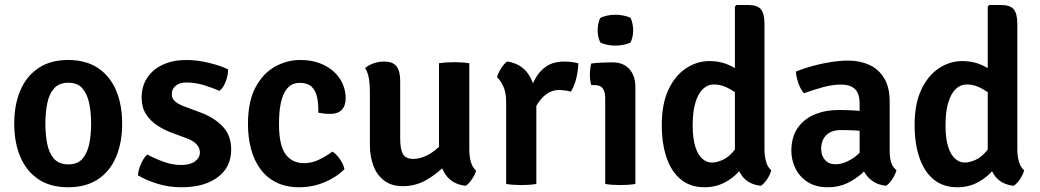

<svg xmlns="http://www.w3.org/2000/svg" viewBox="-20 -756 4273 789"><path d="M482 -248Q482 -170 457 -111Q432 -52 382.5 -19.2Q333 13.5 260 13.5Q187 13.5 137.8 -19.5Q88.5 -52.5 63.5 -111.5Q38.5 -170.5 38.5 -248Q38.5 -326 63.8 -384.8Q89 -443.5 138.2 -476.5Q187.5 -509.5 260 -509.5Q333.5 -509.5 383 -476.2Q432.5 -443 457.2 -384.2Q482 -325.5 482 -248ZM166.5 -248Q166.5 -203.5 174 -165.2Q181.5 -127 202 -103.8Q222.5 -80.5 260.5 -80.5Q299 -80.5 319 -103.8Q339 -127 346.8 -165.2Q354.5 -203.5 354.5 -248Q354.5 -292 346.8 -330.5Q339 -369 319 -392.5Q299 -416 260.5 -416Q222.5 -416 202 -392.5Q181.5 -369 174 -330.5Q166.5 -292 166.5 -248Z M547 -35.5Q548 -56.5 559 -81.8Q570 -107 585 -121Q617 -104 652.8 -91Q688.5 -78 724.5 -78Q760.5 -78 780.8 -92.5Q801 -107 801.5 -129.5Q801.5 -148 787.8 -163Q774 -178 745.5 -188.5L688.5 -209.5Q654 -222 625.2 -241.2Q596.5 -260.5 579.2 -288.2Q562 -316 562 -355Q562 -402.5 585.5 -437.2Q609 -472 650.5 -490.8Q692 -509.5 746 -509.5Q789 -509.5 837.5 -498Q886 -486.5 917 -471Q918 -449 908 -422Q898 -395 882 -382.5Q854 -395 818.2 -406Q782.5 -417 746 -417Q718.5 -417 702.2 -403.8Q686 -390.5 686 -369.5Q686 -351.5 699 -339.8Q712 -328 739 -318L800.5 -295Q857 -275 893.5 -238Q930 -201 930 -141Q930 -69 874.8 -27.8Q819.5 13.5 726 13.5Q673 13.5 626.8 -1Q580.5 -15.5 547 -35.5Z M1288 -293Q1289 -328 1283.2 -355.8Q1277.5 -383.5 1260.8 -399.5Q1244 -415.5 1211.5 -415.5Q1169 -415.5 1147.8 -373.8Q1126.5 -332 1126.5 -245.5Q1126.5 -160 1153.2 -122.8Q1180 -85.5 1229.5 -85.5Q1261.5 -85.5 1291.2 -100Q1321 -114.5 1346 -133Q1362 -123.5 1376.8 -102Q1391.5 -80.5 1395.5 -61Q1362.5 -27.5 1313.2 -7Q1264 13.5 1210 13.5Q1156 13.5 1116.2 -6Q1076.5 -25.5 1050.5 -60.8Q1024.5 -96 1011.8 -143.2Q999 -190.5 999 -245.5Q999 -340 1030.5 -398Q1062 -456 1111.2 -482.8Q1160.5 -509.5 1214 -509.5Q1258.5 -509.5 1293.2 -496.5Q1328 -483.5 1352 -461.5Q1376 -439.5 1388.2 -411.2Q1400.5 -383 1400.5 -352.5Q1400.5 -321.5 1384.5 -304.8Q1368.5 -288 1338.5 -288Q1323.5 -288 1311.8 -289.2Q1300 -290.5 1288 -293Z M1908.5 -141Q1908.5 -114 1915 -90.8Q1921.5 -67.5 1936.5 -55Q1932 -38.5 1919.8 -20Q1907.5 -1.5 1894 7.5Q1838 1.5 1811 -38.8Q1784 -79 1784 -132.5V-496Q1810.5 -500.5 1846 -500.5Q1880.5 -500.5 1908.5 -496ZM1500 -382.5Q1500 -410 1495.8 -434.2Q1491.5 -458.5 1480.5 -476.5Q1494 -488 1514.5 -495.5Q1535 -503 1558.5 -503Q1595 -503 1609.8 -483Q1624.5 -463 1624.5 -425V-187Q1624.5 -143.5 1635.8 -123.2Q1647 -103 1679 -103Q1700.5 -103 1726 -113.5Q1751.5 -124 1775.5 -145Q1799.5 -166 1815 -196V-82Q1781 -45.5 1735.2 -18.2Q1689.5 9 1635.5 9Q1589.5 9 1559.5 -13.2Q1529.5 -35.5 1514.8 -74Q1500 -112.5 1500 -160.5Z M2356.5 -496Q2356.5 -472.5 2349.2 -438.8Q2342 -405 2326 -379.5Q2315 -383 2303.8 -384Q2292.5 -385 2281 -386.5Q2256 -386.5 2237 -376.2Q2218 -366 2203.8 -349.2Q2189.5 -332.5 2178.8 -310.8Q2168 -289 2159.5 -266L2143.5 -286.5Q2145.5 -324 2153.8 -362.2Q2162 -400.5 2179.5 -432.5Q2197 -464.5 2226 -483.8Q2255 -503 2298.5 -503Q2315.5 -503 2329 -501.2Q2342.5 -499.5 2356.5 -496ZM2022.5 -438.5Q2026.5 -455 2038.8 -474.5Q2051 -494 2064 -503.5Q2121.5 -494.5 2150.2 -452.8Q2179 -411 2184 -345V0Q2157 4.5 2122 4.5Q2087.5 4.5 2060 0V-335Q2060 -377 2047.8 -402.2Q2035.5 -427.5 2022.5 -438.5Z M2591 0Q2564 4.5 2529 4.5Q2494.5 4.5 2467 0V-352.5Q2467 -378.5 2457.2 -392.5Q2447.5 -406.5 2421.5 -406.5H2409.5Q2404 -427.5 2404 -449.5Q2404 -460.5 2405.2 -472Q2406.5 -483.5 2409.5 -495Q2429.5 -497.5 2449.2 -498.5Q2469 -499.5 2482 -499.5H2499Q2541.5 -499.5 2566.2 -472.2Q2591 -445 2591 -398.5ZM2436 -632Q2436 -659.5 2446.5 -682Q2457 -688 2474.5 -691.8Q2492 -695.5 2509 -695.5Q2525 -695.5 2543.5 -691.8Q2562 -688 2571.5 -682Q2576.5 -671.5 2579.2 -657.8Q2582 -644 2582 -632Q2582 -605 2571.5 -582Q2562.5 -576 2543.8 -572.2Q2525 -568.5 2509 -568.5Q2492 -568.5 2474 -572.2Q2456 -576 2446.5 -582Q2436 -605 2436 -632Z M3121.5 -142Q3121.5 -115.5 3128 -92Q3134.5 -68.5 3149.5 -56.5Q3145.5 -39.5 3133 -20.5Q3120.5 -1.5 3107 7.5Q3051.5 1.5 3025.8 -38.2Q3000 -78 3000 -131.5V-729L3006.5 -735.5H3054Q3092 -735.5 3106.8 -717.8Q3121.5 -700 3121.5 -658.5ZM2699.5 -242Q2699.5 -330 2727.2 -388.2Q2755 -446.5 2799.8 -475.8Q2844.5 -505 2895 -505Q2944.5 -505 2984.5 -484.5Q3024.5 -464 3059 -440.5L3042 -347.5Q3013 -370.5 2979.8 -389.8Q2946.5 -409 2914.5 -409Q2888 -409 2868.2 -390Q2848.5 -371 2837.5 -333.8Q2826.5 -296.5 2826.5 -241.5Q2826.5 -187 2837.2 -153.2Q2848 -119.5 2866 -103.8Q2884 -88 2905.5 -88Q2926.5 -88 2951.5 -99.8Q2976.5 -111.5 2998.8 -139.8Q3021 -168 3034.5 -216L3061 -135Q3053.5 -98.5 3027.5 -64.2Q3001.5 -30 2962.2 -8.2Q2923 13.5 2875 13.5Q2816.5 13.5 2777.5 -18.8Q2738.5 -51 2719 -108.8Q2699.5 -166.5 2699.5 -242Z M3232 -135.5Q3232 -193.5 3258.5 -231Q3285 -268.5 3329 -286.2Q3373 -304 3426 -304Q3452 -304 3487 -302.2Q3522 -300.5 3551 -294V-213Q3526 -218.5 3494 -220Q3462 -221.5 3436.5 -221.5Q3396 -221.5 3375.2 -200.5Q3354.5 -179.5 3354.5 -144Q3354.5 -117.5 3369.8 -99.2Q3385 -81 3413 -81Q3447 -81 3484 -105Q3521 -129 3546 -174L3564.5 -86.5Q3545.5 -64.5 3519.8 -41.5Q3494 -18.5 3459.8 -2.5Q3425.5 13.5 3381.5 13.5Q3331 13.5 3297.8 -8.8Q3264.5 -31 3248.2 -65.2Q3232 -99.5 3232 -135.5ZM3664 -56.5Q3659.5 -39.5 3647.2 -20.5Q3635 -1.5 3621.5 7.5Q3585 3.5 3562 -14.5Q3539 -32.5 3527.2 -57.8Q3515.5 -83 3512.5 -109.5V-330Q3512.5 -371.5 3493.2 -390Q3474 -408.5 3437 -408.5Q3401.5 -408.5 3362.2 -397.8Q3323 -387 3284 -373Q3270 -388 3261.2 -413.2Q3252.5 -438.5 3250.5 -461.5Q3281 -474.5 3318.5 -484.8Q3356 -495 3394.8 -501Q3433.5 -507 3466.5 -507Q3513.5 -507 3552 -489.5Q3590.5 -472 3613.2 -435Q3636 -398 3636 -338V-134Q3636 -108 3641.8 -89Q3647.5 -70 3664 -56.5Z M4160.5 -142Q4160.5 -115.5 4167 -92Q4173.5 -68.5 4188.5 -56.5Q4184.5 -39.5 4172 -20.5Q4159.5 -1.5 4146 7.5Q4090.5 1.5 4064.8 -38.2Q4039 -78 4039 -131.5V-729L4045.5 -735.5H4093Q4131 -735.5 4145.8 -717.8Q4160.5 -700 4160.5 -658.5ZM3738.5 -242Q3738.5 -330 3766.2 -388.2Q3794 -446.5 3838.8 -475.8Q3883.5 -505 3934 -505Q3983.5 -505 4023.5 -484.5Q4063.5 -464 4098 -440.5L4081 -347.5Q4052 -370.5 4018.8 -389.8Q3985.5 -409 3953.5 -409Q3927 -409 3907.2 -390Q3887.5 -371 3876.5 -333.8Q3865.5 -296.5 3865.5 -241.5Q3865.5 -187 3876.2 -153.2Q3887 -119.5 3905 -103.8Q3923 -88 3944.5 -88Q3965.5 -88 3990.5 -99.8Q4015.5 -111.5 4037.8 -139.8Q4060 -168 4073.5 -216L4100 -135Q4092.5 -98.5 4066.5 -64.2Q4040.5 -30 4001.2 -8.2Q3962 13.5 3914 13.5Q3855.5 13.5 3816.5 -18.8Q3777.5 -51 3758 -108.8Q3738.5 -166.5 3738.5 -242Z"/></svg>

Font: Signika Negative Light SemiBold
Style: Regular
Weight: 600
Version: Version 2.001